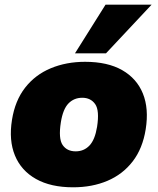

<svg xmlns="http://www.w3.org/2000/svg" viewBox="-20 -785 671 817"><path d="M17 0ZM291 12Q196 12 133 -23.5Q70 -59 43.5 -123.5Q17 -188 31 -275Q44 -357 87 -412Q130 -467 196 -494.5Q262 -522 342 -522Q438 -522 500 -486.5Q562 -451 588 -387Q614 -323 600 -235Q587 -153 544.5 -98Q502 -43 437 -15.5Q372 12 291 12ZM302 -141Q337 -141 360.5 -165.5Q384 -190 393 -245Q404 -315 385 -342Q366 -369 330 -369Q295 -369 271.5 -345Q248 -321 239 -265Q228 -195 246.5 -168Q265 -141 302 -141ZM299 -558 429 -765H625L431 -558Z"/></svg>

Font: Winston Black
Style: Italic
Weight: 900
Italic angle: -9°
Designer: Original fonts by Vernon Adams / Changes by Cristiano Sobral
Foundry: VOriginal fonts by Vernon Adams / Changes by Cristiano Sobral
Version: Version 2.503;July 17, 2020;FontCreator 13.0.0.2655 64-bit